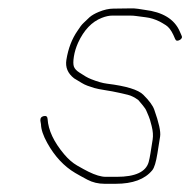

<svg xmlns="http://www.w3.org/2000/svg" viewBox="-20 -473 464 468"><path d="M418 -375.5C423.4 -378.5 424.9 -382.3 422.3 -387L417.9 -397C404.9 -426.4 376.5 -443.7 332.6 -449C327.1 -449.7 321.7 -450.5 316.5 -451.5C311.3 -452.5 303.6 -452.8 293.4 -452.5C283.2 -452.2 270.9 -452 256.6 -452C245.6 -452 233.7 -449.3 220.8 -444C211.2 -440 203.7 -435.7 198.3 -431C193.5 -426.3 188.8 -421.8 184.1 -417.5C179.4 -413.2 174.4 -406.7 169 -398C155.2 -378.2 146.2 -354.5 141.8 -327C138.9 -309 145.2 -294 160.7 -282C168.6 -277.3 174.7 -273.7 178.9 -271C183.2 -268.3 188 -266 193.3 -264C198.7 -262 204.2 -260.2 209.9 -258.5C215.7 -256.8 224.3 -255.1 235.8 -253.3C247.3 -251.6 259.4 -249.3 272 -246.5C276.6 -245.5 283 -244 291.3 -242C299.7 -240 308.3 -235.7 317.3 -229L328.2 -216C332.7 -210.7 335.8 -205.8 337.4 -201.5C339.1 -197.2 340.8 -193.2 342.5 -189.5C344.3 -185.8 346.7 -177.9 349.7 -165.7C352.8 -153.4 353.6 -142.6 352.1 -133L346.7 -99C345.4 -91 344 -84 342.4 -78C335.6 -54 309.7 -42 264.7 -42H237.7C226.5 -42 212.5 -46.2 195.6 -54.5C188.2 -58.2 179 -63.2 167.9 -69.6C156.9 -76 146.4 -85.1 136.4 -97C111.2 -126.9 97.7 -155.6 96 -183C95.6 -189 92.5 -191.3 86.6 -190C80.7 -188.7 78 -185 78.4 -179L79.9 -170C80.2 -157.5 85.3 -142.3 95.2 -124.5C113.3 -91.9 136 -67.6 163.2 -51.5C170.5 -47.2 180.4 -41.7 193 -35C205.7 -28.3 219.6 -25 235 -25H262C303.4 -25 333.2 -36 351.2 -58.1C356.2 -64.2 360.3 -77.8 363.7 -99L370.3 -140.5C372.1 -152.2 367.3 -174.1 355.9 -206C352.3 -216 343.4 -228 329.3 -242C317 -254.3 287.6 -263.3 241.1 -269C230.3 -270.3 217.4 -274 202.3 -280C197.3 -282 192.8 -284.2 188.9 -286.5C184.9 -288.8 179.6 -292.2 173 -296.5C166.3 -300.8 162.1 -305.5 160.2 -310.5C158.3 -315.5 158.3 -323.7 160.1 -335.2C161.9 -346.6 165.4 -357.9 170.4 -369C184.6 -399.8 203.8 -420 228.2 -429.5C237.6 -433.2 246.2 -435 253.9 -435H296.4C302.1 -435 307.2 -434.7 311.7 -434C316.3 -433.3 324.2 -432.3 335.3 -430.9C346.5 -429.6 357.7 -426.1 369.1 -420.5C372.5 -418.8 377.6 -415.8 384.4 -411.5C391.1 -407.2 397.2 -399.3 402.5 -388L406.9 -378C408.8 -373.3 412.5 -372.5 418 -375.5Z"/></svg>

Font: Proton
Style: BkIt
Weight: 500
Version: Version 1.017